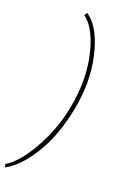

<svg xmlns="http://www.w3.org/2000/svg" viewBox="-240 -845 733 1127"><g transform="rotate(20 126.0 -281.5)"><path d="M228.5 -286.1Q199.7 -93.8 124 40Q48.3 173.8 -43.9 226.1H-46.9L-52.2 208.5Q28.8 159.2 103.8 19.3Q178.7 -120.6 200.7 -275.4L202.6 -288.1Q224.6 -448.7 189 -585.2Q153.3 -721.7 85 -771.5L95.2 -789.1L98.1 -788.6Q173.3 -738.3 212.4 -594.7Q251.5 -451.2 228.5 -286.1Z"/></g></svg>

Font: Roboto-ThinItalic
Style: Italic
Weight: 250
Italic angle: -12°
Designer: Google
Version: Version 1.100141; 2013; ttfautohint (v0.94.14-c901) -l 8 -r 